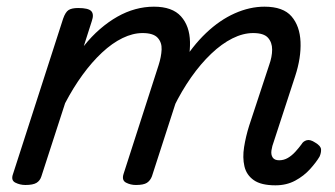

<svg xmlns="http://www.w3.org/2000/svg" viewBox="-20 -539 1004 575"><path d="M805 16Q762 16 740 0.5Q718 -15 712 -41Q706 -67 711 -98.5Q716 -130 726 -162L786 -344Q795 -369 795 -390.5Q795 -412 782.5 -426Q770 -440 738 -440Q708 -440 676 -424Q644 -408 612.5 -378Q581 -348 552.5 -307.5Q524 -267 500 -218H464Q488 -289 522 -345Q556 -401 597 -440Q638 -479 683 -499Q728 -519 772 -519Q828 -519 853 -490Q878 -461 880 -413.5Q882 -366 864 -311L800 -115Q795 -102 793 -89Q791 -76 796.5 -67.5Q802 -59 816 -59Q830 -59 842 -66Q854 -73 864.5 -84.5Q875 -96 883 -107Q888 -116 898.5 -119Q909 -122 924 -112Q941 -102 941.5 -91.5Q942 -81 937 -70Q927 -53 908.5 -32.5Q890 -12 864 2Q838 16 805 16ZM56 15Q40 15 26 8Q12 1 19 -18L169 -483Q176 -503 185.5 -509Q195 -515 214 -515Q245 -515 253.5 -505.5Q262 -496 255 -476L231 -401Q254 -430 279.5 -452Q305 -474 331.5 -489Q358 -504 385.5 -511.5Q413 -519 441 -519Q496 -519 522 -490Q548 -461 549 -413.5Q550 -366 532 -311L435 -11Q430 2 420 8.5Q410 15 387 15Q371 15 357.5 8Q344 1 350 -18L455 -344Q463 -369 464 -390.5Q465 -412 452 -426Q439 -440 407 -440Q378 -440 347 -425Q316 -410 285.5 -381.5Q255 -353 227 -314.5Q199 -276 175 -230L104 -11Q100 2 89.5 8.5Q79 15 56 15Z"/></svg>

Font: Playwrite HR
Style: Regular
Weight: 400
Designer: Veronika Burian, José Scaglione
Foundry: TypeTogether
Version: Version 1.002